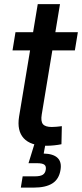

<svg xmlns="http://www.w3.org/2000/svg" viewBox="-20 -689 391 914"><path d="M350.6 -535.6 336.4 -449.2H39.6L53.7 -535.6ZM159.7 -669.4H265.6L178.7 -144Q173.3 -111.8 184.3 -98.1Q195.3 -84.5 226.6 -84.5Q235.8 -84.5 250 -85.7Q264.2 -86.9 274.4 -88.4L272.5 -2.4Q256.8 1 237.5 2.9Q218.3 4.9 200.2 4.9Q125.5 4.9 92.8 -31Q60.1 -66.9 70.8 -133.8ZM79.1 204.1 87.9 150.4H146.5Q171.4 150.4 183.3 143.1Q195.3 135.7 197.8 119.1Q200.7 102.5 191.4 95.2Q182.1 87.9 156.7 87.9H115.7L149.9 -22.9H199.2L195.8 0L188 42Q233.4 43 253.9 62.5Q274.4 82 268.1 119.6Q261.2 163.6 229.7 183.8Q198.2 204.1 140.1 204.1Z"/></svg>

Font: Inter 20pt Medium
Style: Italic
Weight: 500
Italic angle: -9.3988°
Version: Version 4.001;git-66647c0bb